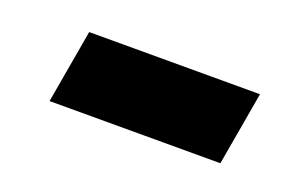

<svg xmlns="http://www.w3.org/2000/svg" viewBox="-35 -477 530 338"><g transform="rotate(20 229.5 -308.0)"><path d="M66 -239H386L410 -377H90Z"/></g></svg>

Font: Fixel Display ExtraBold
Style: Italic
Weight: 800
Italic angle: -10°
Designer: AlfaBravo + MacPaw
Foundry: Kyrylo Tkachov, Marchela Mozhyna, Serhii Makarenko, Maria Weinstein, Zakhar Kryvoshyya
Version: Version 1.210;Glyphs 3.2 (3217)